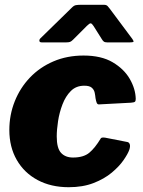

<svg xmlns="http://www.w3.org/2000/svg" viewBox="-20 -772 596 802"><path d="M329 -540Q403 -540 450.5 -512Q498 -484 522 -442.5Q546 -401 547 -359Q547 -350 543.5 -347Q540 -344 527 -343L395 -336Q387 -335 384 -342.5Q381 -350 379 -362Q378 -373 375.5 -385Q373 -397 363.5 -405.5Q354 -414 332 -414Q298 -414 276 -392Q254 -370 241 -336Q228 -302 222.5 -266Q217 -230 217 -202Q217 -153 235 -133.5Q253 -114 285 -114Q329 -114 353 -134Q377 -154 401 -194Q404 -199 419 -197L511 -179Q519 -178 522 -169.5Q525 -161 520 -146Q514 -129 496 -103Q478 -77 447 -51Q416 -25 371 -7.5Q326 10 267 10Q193 10 137 -20Q81 -50 50 -104Q19 -158 19 -229Q19 -292 41.5 -348.5Q64 -405 105 -448Q146 -491 203 -515.5Q260 -540 329 -540ZM371 -663Q364 -674 359 -674.5Q354 -675 343 -664L285 -606Q278 -599 272.5 -597Q267 -595 257 -595H154Q145 -595 144.5 -601.5Q144 -608 150 -613L281 -741Q289 -749 297 -750.5Q305 -752 319 -752H414Q425 -752 430 -746Q435 -740 439 -735L533 -609Q540 -599 537 -597Q534 -595 523 -595H427Q418 -595 413.5 -598.5Q409 -602 405 -609Z"/></svg>

Font: Libre Franklin Thin Black
Style: Italic
Weight: 900
Italic angle: -8°
Version: Version 2.000